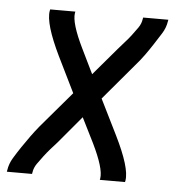

<svg xmlns="http://www.w3.org/2000/svg" viewBox="-48 -573 592 615"><g transform="rotate(5 248.0 -265.0)"><path d="M-4 0 -3 -5Q0 -26 11.5 -45Q23 -64 35.5 -82.5Q48 -101 61 -119Q74 -137 88 -154L186 -269L130 -383Q81 -484 88 -525L89 -530H170L169 -525Q164 -493 202 -415L241 -335L315 -422Q325 -434 336 -446Q347 -458 356.5 -470.5Q366 -483 375.5 -496.5Q385 -510 387 -525L388 -530H469L468 -525Q465 -504 453 -485Q441 -466 429 -447.5Q417 -429 404 -411Q391 -393 376 -376L278 -260L334 -147Q384 -46 377 -5L376 0H295L296 -5Q301 -37 263 -115L223 -195L150 -108Q139 -96 128.5 -84Q118 -72 108.5 -59.5Q99 -47 89.5 -33.5Q80 -20 78 -5L77 0Z"/></g></svg>

Font: Iosevka SS08
Style: Italic
Weight: 400
Italic angle: -10°
Monospace: yes
Designer: Belleve Invis
Foundry: Belleve Invis
Version: 2.1.0; ttfautohint (v1.8.2)